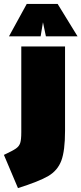

<svg xmlns="http://www.w3.org/2000/svg" viewBox="-81 -743 417 983"><path d="M-61 50Q-16 29 0.5 17.5Q17 6 22.5 -11Q28 -28 28 -66V-505H252V-73Q252 29 233 79.5Q214 130 166.5 158Q119 186 11 220ZM56 -723H214L316 -557H154L139 -629L127 -557H-35Z"/></svg>

Font: Cairo Black
Style: Regular
Weight: 900
Designer: Mohamed Gaber, Accademia di Belle Arti di Urbino and others
Foundry: Kief Type Foundry, Accademia di Belle Arti di Urbino and others
Version: Version 3.011